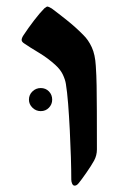

<svg xmlns="http://www.w3.org/2000/svg" viewBox="-20 -547 393 589"><path d="M209 22.5Q204.1 22.5 201.4 16.6Q198.7 10.7 198.7 4.4Q198.7 -23.9 197.5 -64.2Q196.3 -104.5 194.1 -147.7Q191.9 -190.9 189 -228.5Q186 -266.1 182.1 -289.6Q180.2 -302.2 172.9 -317.9Q165.5 -333.5 150.4 -347.2Q127 -368.7 98.9 -385.5Q70.8 -402.3 55.2 -413.1Q46.4 -418.5 46.4 -424.3Q46.4 -430.2 51.8 -438.5Q66.9 -461.4 84.7 -484.6Q102.5 -507.8 116.2 -521.5Q122.6 -526.9 126 -526.9Q128.4 -526.9 138.7 -521Q157.2 -507.3 185.1 -485.1Q212.9 -462.9 235.4 -439.9Q251 -424.8 261.5 -402.1Q272 -379.4 273.9 -344.7Q275.9 -315.9 276.4 -283.9Q276.9 -252 277.1 -205.8Q277.3 -159.7 277.3 -88.4Q277.3 -70.3 268.6 -54.2Q259.3 -37.6 244.6 -16.6Q230 4.4 221.2 15.1Q215.3 22.5 209 22.5ZM105 -206.1Q90.3 -206.1 79.6 -216.6Q68.8 -227.1 68.8 -241.2Q68.8 -256.3 79.6 -266.6Q90.3 -276.9 105 -276.9Q120.1 -276.9 130.1 -266.6Q140.1 -256.3 140.1 -241.2Q140.1 -227.1 130.1 -216.6Q120.1 -206.1 105 -206.1Z"/></svg>

Font: David Libre Medium
Style: Regular
Weight: 500
Designer: Ismar David, J. Victor Gaultney, Annie Olsen and Meir Sadan
Foundry: Monotype Imaging Inc. & SIL International
Version: Version 1.100; ttfautohint (v1.8.4.7-5d5b)